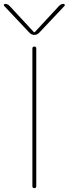

<svg xmlns="http://www.w3.org/2000/svg" viewBox="-42 -970 354 990"><path d="M110 -801 -21 -940Q-23 -943 -21.5 -946.5Q-20 -950 -16 -950Q-3 -950 7 -940L133 -804H135H137L263 -940Q273 -950 286 -950Q290 -950 291.5 -946.5Q293 -943 291 -940L160 -801Q149 -790 135 -790Q121 -790 110 -801ZM125 -720Q125 -730 135 -730Q145 -730 145 -720V-10Q145 0 135 0Q125 0 125 -10Z"/></svg>

Font: Rounded Mplus 1c Thin
Style: Regular
Weight: 250
Version: Version 1.059.20150529